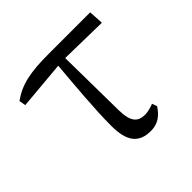

<svg xmlns="http://www.w3.org/2000/svg" viewBox="-139 -650 799 799"><g transform="rotate(-45 261.0 -250.0)"><path d="M282 -453 494 -449 490 -514H248C140 -514 79 -503 21 -461L26 -432L239 -451C230 -344 218 -215 218 -117C218 -26 250 14 320 14C359 14 387 -4 411 -41L403 -63C387 -57 368 -51 351 -51C311 -51 287 -70 286 -142Z"/></g></svg>

Font: Shippori Mincho
Style: Regular
Weight: 400
Designer: Bonji Tadano  Ryoko NISHIZUKA  (kana & ideographs); Frank Grießhammer (Latin, Greek & Cyrillic); Wenlong ZHANG  (bopomof
Foundry: Adobe Systems Incorporated
Version: Version 1.003;PS 1.001;hotconv 16.6.54;makeotf.lib2.5.65590